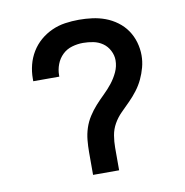

<svg xmlns="http://www.w3.org/2000/svg" viewBox="-65 -591 630 653"><g transform="rotate(-10 250.0 -264.0)"><path d="M205 0V-78Q205 -99 207 -120Q209 -141 215.5 -161Q222 -181 233.5 -199Q245 -217 259 -232.5Q273 -248 288.5 -263Q304 -278 317 -294.5Q330 -311 339 -330.5Q348 -350 348 -371Q348 -388 339.5 -404.5Q331 -421 316.5 -431Q302 -441 284.5 -444.5Q267 -448 249 -448Q230 -448 211 -442.5Q192 -437 178 -423.5Q164 -410 157 -391.5Q150 -373 150 -354V-349H60V-358Q60 -382 66 -405.5Q72 -429 84.5 -449.5Q97 -470 115 -485.5Q133 -501 155 -511Q177 -521 201 -524.5Q225 -528 249 -528Q272 -528 295 -525Q318 -522 339.5 -514Q361 -506 380 -492Q399 -478 412 -459Q425 -440 431.5 -417.5Q438 -395 438 -372Q438 -351 432.5 -330.5Q427 -310 418 -291Q409 -272 396 -255Q383 -238 368 -223Q353 -208 338 -193Q323 -178 312.5 -159.5Q302 -141 298.5 -120Q295 -99 295 -78V0Z"/></g></svg>

Font: Iosevka SS18 Medium
Style: Regular
Weight: 500
Monospace: yes
Designer: Belleve Invis
Foundry: Belleve Invis
Version: Version 25.1.1; ttfautohint (v1.8.4)